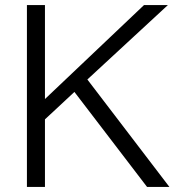

<svg xmlns="http://www.w3.org/2000/svg" viewBox="-20 -736 701 756"><path d="M324 -423 647 0H559L273 -374L157 -266V0H86V-716H157V-346L547 -716H641Z"/></svg>

Font: Almarai Light
Style: Regular
Weight: 300
Designer: Boutros International 2019
Foundry: Created by Boutros International 2019
Version: Version 1.10